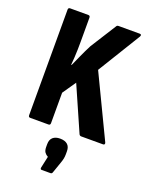

<svg xmlns="http://www.w3.org/2000/svg" viewBox="-166 -741 842 1079"><g transform="rotate(20 255.5 -201.0)"><path d="M61 0Q50 0 50 -12V-643Q50 -655 61 -655H170Q181 -655 181 -643V-498Q181 -478 180.5 -453.5Q180 -429 178.5 -404Q177 -379 175 -359H178Q191 -388 206.5 -422.5Q222 -457 241 -494L339 -649Q342 -655 352 -655H478Q484 -655 486 -651Q488 -647 484 -640L327 -384L504 -15Q507 -9 505 -4.5Q503 0 497 0H366Q357 0 353 -8L236 -274L181 -194V-12Q181 0 170 0ZM221 253Q212 253 214 241L229 172Q217 166 209 155Q201 144 201 123V106Q201 79 216.5 65.5Q232 52 259 52Q288 52 303.5 65.5Q319 79 319 106V124Q319 138 316.5 150Q314 162 309 176L285 245Q282 253 274 253Z"/></g></svg>

Font: Sofia Sans Condensed ExtraBold
Style: Regular
Weight: 800
Designer: Botio Nikoltchev, Ani Petrova
Foundry: lettersoup
Version: Version 4.101